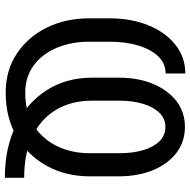

<svg xmlns="http://www.w3.org/2000/svg" viewBox="-16 -744 775 782"><g transform="rotate(90 371.0 -353.5)"><path d="M704.6 -64.9V13.7Q582.5 13.7 490.7 -31.5Q398.9 -76.7 347.9 -156.7Q296.9 -236.8 296.9 -341.3V-452.1Q296.9 -528.3 321.8 -588.9Q346.7 -649.4 391.8 -684.6Q437 -719.7 497.1 -719.7Q557.6 -719.7 602.8 -685.3Q647.9 -650.9 673.3 -590.1Q698.7 -529.3 698.7 -450.2V-331.5Q698.7 -234.4 656.2 -157.2Q613.8 -80.1 537.1 -34.9Q460.4 10.3 358.4 10.3Q267.1 10.3 199 -34.9Q130.9 -80.1 93 -157Q55.2 -233.9 55.2 -329.6V-413.6Q55.2 -500.5 83.3 -570.1Q111.3 -639.6 162.1 -680.4Q212.9 -721.2 279.8 -721.2V-641.1Q239.3 -641.1 210.4 -611.3Q181.6 -581.5 166 -530Q150.4 -478.5 150.4 -414.6V-329.6Q150.4 -255.9 175.5 -196.8Q200.7 -137.7 247.3 -103.5Q293.9 -69.3 358.4 -69.3Q436.5 -69.3 491.5 -104Q546.4 -138.7 575.4 -198.2Q604.5 -257.8 604.5 -331.5V-452.6Q604.5 -508.3 591.8 -550.5Q579.1 -592.8 555.2 -616.5Q531.2 -640.1 497.1 -640.1Q463.9 -640.1 439.9 -615.7Q416 -591.3 403.3 -549.1Q390.6 -506.8 390.6 -453.6V-340.3Q390.6 -257.8 427 -196Q463.4 -134.3 533.4 -99.6Q603.5 -64.9 704.6 -64.9Z"/></g></svg>

Font: RobotoDEMO
Style: Regular
Weight: 400
Designer: Christian Robertson
Foundry: Google
Version: Version 2.136